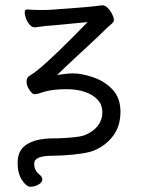

<svg xmlns="http://www.w3.org/2000/svg" viewBox="-20 -502 540 730"><path d="M217 89 185 90Q144 90 127 97.5Q110 105 110 120Q110 146 129 161Q141 170 141 180.5Q141 191 126.5 199.5Q112 208 96 208Q80 208 63.5 182.5Q47 157 47 117.5Q47 78 69 57Q104 24 185 24H200Q276 21 299 13Q332 1 350.5 -22Q369 -45 369 -75Q369 -105 351 -123Q313 -163 230 -163Q172 -163 129 -147Q120 -144 110 -144Q103 -144 92 -160Q81 -176 81 -192Q81 -208 94 -215Q135 -238 261 -365Q291 -395 313 -418L176 -405Q158 -404 143.5 -402Q129 -400 113 -398Q93 -398 79 -431Q74 -445 74 -456Q74 -466 83 -466Q110 -464 130 -464Q167 -464 174 -465Q335 -476 368 -482Q389 -482 407 -447Q413 -435 413 -427Q413 -418 404 -411L388 -397Q361 -370 296 -310Q231 -250 197 -217Q238 -223 257 -223Q290 -223 333.5 -208.5Q377 -194 407.5 -162Q438 -130 438 -77Q438 -23 410.5 14Q383 51 338 70Q304 84 217 89Z"/></svg>

Font: Moon Stars Kai T HW
Style: Regular
Weight: 400
Designer: GuiWonder
Version: Version 1.101